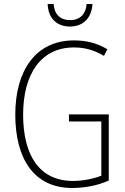

<svg xmlns="http://www.w3.org/2000/svg" viewBox="-20 -925 624 955"><path d="M440 -905H411C407 -856 379 -825 329 -825C278 -825 250 -855 247 -905H217C220 -832 264 -793 328 -793C394 -793 436 -836 440 -905ZM323 -356V-321H484V-51C445 -36 395 -25 343 -25C176 -25 95 -153 95 -355C95 -553 181 -689 348 -689C397 -689 446 -678 497 -647L514 -680C461 -712 407 -724 348 -724C156 -724 56 -572 56 -355C56 -138 147 10 339 10C400 10 466 -2 521 -27V-356Z"/></svg>

Font: Noto Sans Thai Looped Condensed ExtraLight
Style: Regular
Weight: 200
Width: 3
Designer: Sasikarn Vongin, Ben Mitchell
Foundry: The Fontpad Ltd
Version: Version 1.001